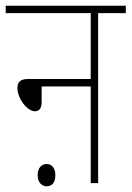

<svg xmlns="http://www.w3.org/2000/svg" viewBox="-20 -642 461 673"><path d="M0 -622V-596H298V-365H77C51 -365 41 -353 41 -334C41 -298 74 -252 103 -252C117 -252 126 -262 126 -284V-339H298V0H324V-596H421V-622ZM112 -28C112 -1 128 11 143 11C161 11 174 0 174 -28C174 -52 162 -67 144 -67C126 -67 112 -54 112 -28Z"/></svg>

Font: Noto Sans Devanagari Condensed Thin
Style: Regular
Weight: 100
Width: 3
Designer: Jelle Bosma - Monotype Design Team
Foundry: Monotype Imaging Inc.
Version: Version 2.004